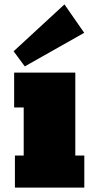

<svg xmlns="http://www.w3.org/2000/svg" viewBox="-20 -854 437 874"><path d="M363.3 -704.6 92.8 -551.8 42 -620.6 273.4 -834ZM322.8 -146H363.8V0H47.9V-146H87.9V-364.7H44.4V-523.4H322.8Z"/></svg>

Font: Bevan
Style: Regular
Weight: 400
Foundry: vernon adams
Version: Version 1.000